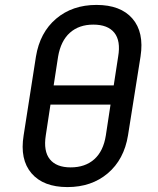

<svg xmlns="http://www.w3.org/2000/svg" viewBox="-20 -750 640 780"><path d="M254 10Q156 10 108 -46Q60 -102 76 -200L126 -520Q142 -618 208 -674Q274 -730 372 -730Q470 -730 518 -674.5Q566 -619 551 -521L500 -200Q484 -102 418 -46Q352 10 254 10ZM198 -403H442L460 -520Q471 -584 444.5 -617Q418 -650 359 -650Q301 -650 264 -617Q227 -584 216 -520ZM267 -70Q326 -70 363 -103Q400 -136 410 -200L429 -325H185L166 -200Q156 -136 182.5 -103Q209 -70 267 -70Z"/></svg>

Font: JetBrains Mono NL
Style: Italic
Weight: 400
Italic angle: -9°
Monospace: yes
Designer: Philipp Nurullin, Konstantin Bulenkov
Foundry: JetBrains
Version: Version 2.305; ttfautohint (v1.8.4.7-5d5b)